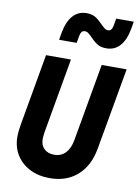

<svg xmlns="http://www.w3.org/2000/svg" viewBox="-108 -1080 844 1168"><g transform="rotate(10 314.5 -496.0)"><path d="M282.5 17Q212.5 17 159 -10.2Q105.5 -37.5 75.5 -85.8Q45.5 -134 45.5 -197.5Q45.5 -215.5 47.5 -234Q49.5 -252.5 53.5 -275.5L131 -716H285L204 -255.5Q202 -241.5 200.8 -230.5Q199.5 -219.5 199.5 -210Q199.5 -172 222.5 -150Q245.5 -128 284.5 -128Q327 -128 354 -156Q381 -184 390.5 -237L475 -716H629L539.5 -211Q520.5 -102.5 453.2 -42.8Q386 17 282.5 17ZM484 -820.5Q454.5 -820.5 434.5 -830.8Q414.5 -841 390 -866Q371.5 -885 361 -892.8Q350.5 -900.5 339 -900.5Q326 -900.5 319 -891.2Q312 -882 309 -864L301.5 -822H193L201 -867.5Q213.5 -936.5 246.2 -973.5Q279 -1010.5 330.5 -1010.5Q360 -1010.5 380 -1000.2Q400 -990 424.5 -965Q443.5 -946 453.8 -938.2Q464 -930.5 475.5 -930.5Q488.5 -930.5 495.5 -939.8Q502.5 -949 505.5 -967L513 -1009H621.5L613.5 -963.5Q601 -894.5 568.5 -857.5Q536 -820.5 484 -820.5Z"/></g></svg>

Font: Google Sans Code
Style: Italic
Weight: 400
Italic angle: -10°
Monospace: yes
Designer: Google Sans Code Authors
Foundry: Google LLC
Version: Version 6.000